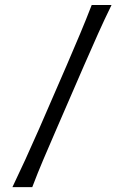

<svg xmlns="http://www.w3.org/2000/svg" viewBox="-20 -764 506 784"><path d="M30.8 0Q58.6 -58.1 83.5 -112.5Q108.4 -167 139.6 -237.8L252 -496.6Q283.7 -570.3 307.4 -626.7Q331.1 -683.1 354.5 -743.7H435.5Q405.8 -683.1 380.6 -626.7Q355.5 -570.3 322.3 -494.6L210.9 -237.8Q180.2 -167 157 -112.5Q133.8 -58.1 111.8 0Z"/></svg>

Font: Pinar-DS1-FD Regular
Style: Regular
Weight: 400
Designer: Amin Abedi
Version: Version 3.000